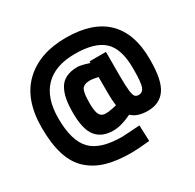

<svg xmlns="http://www.w3.org/2000/svg" viewBox="-196 -940 1377 1359"><g transform="rotate(-30 492.5 -260.0)"><path d="M945 -305V-288Q945 -129 897 -59.5Q849 10 752 10Q665 10 622 -33Q536 9 471 9Q377 9 330.5 -49.5Q284 -108 284 -242Q284 -307 292.5 -353Q301 -399 321.5 -435.5Q342 -472 380.5 -490.5Q419 -509 475 -509Q487 -509 510.5 -503.5Q534 -498 551 -492L568 -487V-500H702V-300Q702 -220 707 -181Q712 -142 722 -131Q732 -120 752 -120Q784 -120 797 -154Q810 -188 810 -288V-306Q810 -464 737.5 -531Q665 -598 504 -598Q342 -598 258.5 -512Q175 -426 175 -261Q175 -78 249.5 0Q324 78 504 78L647 69L652 199Q552 209 504 209Q389 209 306 186Q223 163 161.5 109.5Q100 56 70 -36Q40 -128 40 -261Q40 -492 165 -610.5Q290 -729 504 -729Q723 -729 834 -620.5Q945 -512 945 -305ZM482 -123Q522 -123 575 -138Q568 -180 568 -240V-372Q524 -382 505 -382Q452 -382 436 -354.5Q420 -327 420 -242Q420 -176 434.5 -149.5Q449 -123 482 -123Z"/></g></svg>

Font: TypoPRO Titillium Maps
Style: 999 wt
Weight: 900
Designer: Campivisivi
Foundry: Accademia di Belle Arti di Urbino and students of MA course of Visual design
Version: Version 001.001